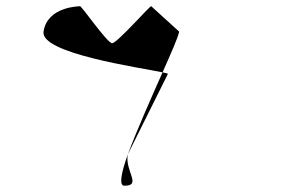

<svg xmlns="http://www.w3.org/2000/svg" viewBox="-20 -558 904 613"><path d="M119 -457C108 -387 429 -342 499 -327C527 -390 549 -440 552 -457L463 -538C464 -546 354 -420 338 -420C322 -420 236 -546 235 -538C235 -538 131 -538 119 -457ZM388 -65C367 -6 359 35 377 35C434 35 378 -12 388 -65ZM388 -65 516 -322C516 -323 510 -325 499 -327C462 -244 416 -140 388 -65ZM388 -65Z"/></svg>

Font: Ampere
Style: SCSuExtIta
Weight: 400
Version: Version 1